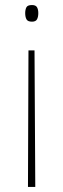

<svg xmlns="http://www.w3.org/2000/svg" viewBox="-20 -646 252 762"><path d="M132 -594Q132 -579 127 -569.5Q122 -560 107 -560Q90 -560 85 -569.5Q80 -579 80 -594Q80 -607 84.5 -616.5Q89 -626 107 -626Q122 -626 127 -617Q132 -608 132 -594ZM93 -446H117L120 96H91Z"/></svg>

Font: Noto Sans Kannada UI SemiCondensed Thin
Style: Regular
Weight: 100
Width: 4
Designer: Jelle Bosma - Monotype Design Team
Foundry: Monotype Imaging Inc.
Version: Version 2.005; ttfautohint (v1.8.4.7-5d5b)